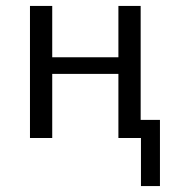

<svg xmlns="http://www.w3.org/2000/svg" viewBox="-20 -465 588 647"><path d="M81 0V-445H156V-272H379V-445H454V-61H519V162H455V0H379V-216H156V0Z"/></svg>

Font: CMU Sans Serif
Style: Medium
Weight: 500
Version: Version 0.7.0